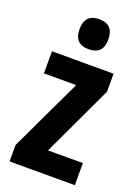

<svg xmlns="http://www.w3.org/2000/svg" viewBox="-145 -826 650 890"><g transform="rotate(20 180.0 -381.0)"><path d="M342 0H20V-81L189 -438H30V-547H334V-458L170 -109H342ZM186 -762Q257 -762 257 -687Q257 -614 186 -614Q115 -614 115 -687Q115 -762 186 -762Z"/></g></svg>

Font: Noto Sans Lao ExtraCondensed
Style: Bold
Weight: 700
Width: 2
Designer: Monotype Design Team
Foundry: Monotype Imaging Inc.
Version: Version 2.003; ttfautohint (v1.8.4.7-5d5b)